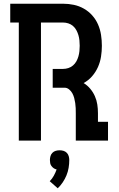

<svg xmlns="http://www.w3.org/2000/svg" viewBox="-20 -755 640 1031"><path d="M81 0V-634H35V-735H319Q348 -735 376.5 -729Q405 -723 430.5 -708.5Q456 -694 475.5 -672Q495 -650 506.5 -623.5Q518 -597 522.5 -568Q527 -539 527 -509Q527 -480 522.5 -451Q518 -422 506 -395Q494 -368 474.5 -345.5Q455 -323 429 -309Q449 -297 464.5 -278.5Q480 -260 489.5 -238.5Q499 -217 502.5 -194Q506 -171 506 -147V-101H560V0H387V-147Q387 -161 386.5 -174.5Q386 -188 384 -201.5Q382 -215 378.5 -228.5Q375 -242 368.5 -254Q362 -266 351 -275Q340 -284 327 -284H263V-385H319Q333 -385 347 -389.5Q361 -394 372 -403.5Q383 -413 390 -425.5Q397 -438 401 -452Q405 -466 406.5 -480.5Q408 -495 408 -509Q408 -524 406.5 -538.5Q405 -553 401 -566.5Q397 -580 390 -593Q383 -606 372 -615.5Q361 -625 347 -629.5Q333 -634 319 -634H200V0ZM290 256 247 218Q260 205 269 188.5Q278 172 284 155Q275 153 268 148Q261 143 256 136Q251 129 249.5 121Q248 113 248 104Q248 94 251 83.5Q254 73 261.5 65.5Q269 58 279 55Q289 52 300 52Q311 52 321 55Q331 58 338.5 65.5Q346 73 349 83.5Q352 94 352 104Q352 125 348.5 146Q345 167 337 186.5Q329 206 317 224Q305 242 290 256Z"/></svg>

Font: Iosevka Book
Style: Bold
Weight: 700
Designer: Belleve Invis
Foundry: Belleve Invis
Version: Version 28.0.7; ttfautohint (v1.8.3)